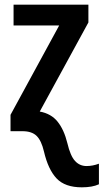

<svg xmlns="http://www.w3.org/2000/svg" viewBox="-20 -561 443 821"><path d="M168 87Q157 40 136.5 20Q116 0 76 0H25V-70L233 -452H38V-541H358V-465L150 -84Q199 -75 226.5 -40.5Q254 -6 268 51Q281 106 301 127.5Q321 149 350 149Q376 149 403 139V227Q375 240 330 240Q258 240 222 202Q186 164 168 87Z"/></svg>

Font: Noto Sans Display Medium Narrow
Style: Regular
Weight: 500
Width: 4
Designer: Monotype Design team
Foundry: Monotype Imaging Inc.
Version: Version 1.000